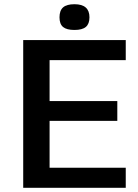

<svg xmlns="http://www.w3.org/2000/svg" viewBox="-20 -890 656 910"><path d="M576 -605H215V-411H536V-317H215V-95H576V0H90V-700H576ZM333 -870Q404 -870 404 -808Q404 -777 387 -762.5Q370 -748 333 -748Q296 -748 279 -762Q262 -776 262 -808Q262 -840 279 -855Q296 -870 333 -870Z"/></svg>

Font: Fivo Sans Med
Style: Regular
Weight: 450
Designer: Alexander Slobzheninov
Foundry: Alexander Slobzheninov
Version: 1.0